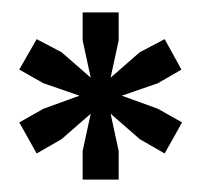

<svg xmlns="http://www.w3.org/2000/svg" viewBox="-20 -749 324 309"><path d="M113 -460H171V-506L158 -566L205 -525L245 -502L273 -552L234 -574L176 -595L234 -615L272 -637L245 -686L205 -665L158 -624L171 -684V-729H113V-684L126 -624L79 -665L39 -686L11 -637L50 -615L108 -595L50 -574L11 -552L39 -502L79 -525L126 -566L113 -506Z"/></svg>

Font: Mona Sans SemiCondensed
Style: Bold
Weight: 700
Width: 4
Designer: Deni Anggara
Foundry: GitHub
Version: Version 2.000